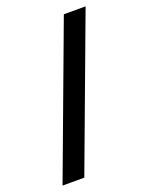

<svg xmlns="http://www.w3.org/2000/svg" viewBox="-136 -784 658 854"><g transform="rotate(-20 193.0 -357.0)"><path d="M9 0H112L378 -714H275Z"/></g></svg>

Font: Noto Sans Khmer SemiCondensed Medium
Style: Regular
Weight: 500
Width: 4
Designer: Danh Hong and the Monotype Design Team
Foundry: Monotype Imaging Inc.
Version: Version 2.004